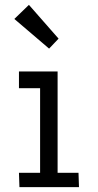

<svg xmlns="http://www.w3.org/2000/svg" viewBox="-20 -770 405 790"><path d="M305 0 303 -59H217V-476H58V-407H145V-59H58L60 0ZM99 -750 221 -611 182 -570 39 -692Z"/></svg>

Font: Biancoenero Regular
Style: Regular
Weight: 400
Designer: Riccardo Lorusso, Umberto Mischi
Foundry: Biancoenero Edizioni
Version: Version 0.000